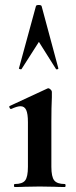

<svg xmlns="http://www.w3.org/2000/svg" viewBox="-20 -750 303 770"><path d="M39 -12Q70 -12 81 -26.5Q92 -41 92 -81V-260Q92 -294 85 -309Q78 -324 62 -324Q49 -324 25 -313H24Q20 -313 18 -318.5Q16 -324 19 -325L170 -395L173 -396Q178 -396 183 -391Q188 -386 188 -382V-360Q186 -320 186 -262V-81Q186 -41 197.5 -26.5Q209 -12 240 -12Q243 -12 243 -6Q243 0 240 0Q214 0 199 -1L139 -2L80 -1Q65 0 39 0Q36 0 36 -6Q36 -12 39 -12ZM214 -475Q214 -473 209.5 -472Q205 -471 204 -474L136 -582L67 -474Q66 -471 60.5 -472.5Q55 -474 56 -476L124 -725Q125 -730 135 -730Q146 -730 147 -725L214 -476Z"/></svg>

Font: Cormorant Infant
Style: Bold
Weight: 700
Designer: Christian Thalmann (Catharsis Fonts)
Foundry: Catharsis Fonts
Version: Version 4.000